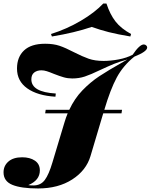

<svg xmlns="http://www.w3.org/2000/svg" viewBox="-32 -876 851 1084"><path d="M799 -608Q799 -585 726 -556Q663 -505 627 -438Q591 -371 557 -256H657L654 -236H551L549 -230L479 5Q455 86 376 137Q297 188 183 188Q87 188 37.5 167.5Q-12 147 -12 97Q-12 60 15.5 36Q43 12 93 12Q137 12 165 31Q193 50 193 86Q193 142 128 169Q137 171 157 171Q198 171 221 140Q244 109 264 41L332 -185Q340 -212 350 -236H223L226 -256H359Q389 -320 433.5 -366Q478 -412 528.5 -445.5Q579 -479 666 -528L687 -540Q645 -529 612 -515.5Q579 -502 532 -480Q480 -455 447 -444Q414 -433 376 -433Q351 -433 328 -439.5Q305 -446 272 -459Q248 -469 232 -474Q216 -479 202 -479Q177 -479 161 -466.5Q145 -454 145 -428Q145 -356 283 -348L281 -330Q180 -336 122 -377Q64 -418 64 -489Q64 -554 104 -591.5Q144 -629 223 -629Q270 -629 304 -617.5Q338 -606 386 -581Q433 -557 468.5 -544.5Q504 -532 553 -532Q592 -532 637.5 -540.5Q683 -549 717 -567Q756 -625 780 -625Q788 -625 794 -619Q799 -614 799 -608ZM261 -670 256 -684Q345 -712 424 -758.5Q503 -805 551 -856H569Q589 -795 620 -755Q651 -715 708 -684L704 -670Q632 -682 582.5 -694.5Q533 -707 486 -724Q389 -691 261 -670Z"/></svg>

Font: Playfair Display SC Black
Style: Italic
Weight: 900
Italic angle: -14°
Designer: Claus Eggers Sørensen
Foundry: Claus Eggers Sørensen
Version: Version 1.200; ttfautohint (v1.6)